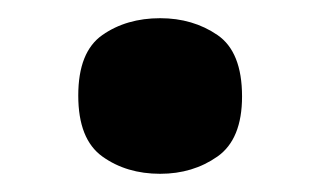

<svg xmlns="http://www.w3.org/2000/svg" viewBox="-20 -182 352 211"><path d="M156 9Q119 9 92.5 -10Q66 -29 66 -77Q66 -125 92.5 -143.5Q119 -162 156 -162Q192 -162 219 -143.5Q246 -125 246 -76Q246 -29 219 -10Q192 9 156 9Z"/></svg>

Font: Noto Rashi Hebrew ExtraBold
Style: Regular
Weight: 800
Version: Version 1.006